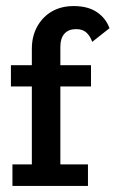

<svg xmlns="http://www.w3.org/2000/svg" viewBox="-20 -613 381 633"><path d="M21 0V-71H85V-328H16V-398H85V-452Q85 -494 103 -526Q121 -558 151.5 -575.5Q182 -593 223 -593Q270 -593 299.5 -573Q329 -553 341 -520L284 -475Q277 -495 264.5 -506Q252 -517 231 -517Q206 -517 192.5 -502Q179 -487 179 -458V-398H280V-328H179V-71H270V0Z"/></svg>

Font: Rokkitt Medium
Style: Regular
Weight: 500
Version: Version 3.103